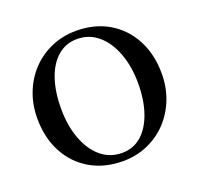

<svg xmlns="http://www.w3.org/2000/svg" viewBox="-121 -813 991 956"><g transform="rotate(-20 374.5 -335.0)"><path d="M375 10Q276 10 201.5 -34Q127 -78 86 -156Q45 -234 45 -335Q45 -409 70 -472Q95 -535 139.5 -581.5Q184 -628 244.5 -654Q305 -680 375 -680Q474 -680 548 -636Q622 -592 663 -514Q704 -436 704 -335Q704 -261 679 -198Q654 -135 609.5 -88.5Q565 -42 505 -16Q445 10 375 10ZM385 -30Q444 -30 487 -67.5Q530 -105 553.5 -172.5Q577 -240 577 -330Q577 -417 551 -487.5Q525 -558 477.5 -599Q430 -640 365 -640Q306 -640 262.5 -602.5Q219 -565 196 -497.5Q173 -430 173 -340Q173 -253 198.5 -182.5Q224 -112 271.5 -71Q319 -30 385 -30Z"/></g></svg>

Font: Brygada 1918 SemiBold
Style: Regular
Weight: 600
Designer: Mateusz Machalski | Borys Kosmynka | Przemek Hoffer
Foundry: NIEPODLEGLA 2018
Version: Version 3.006